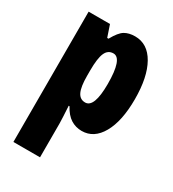

<svg xmlns="http://www.w3.org/2000/svg" viewBox="-193 -761 910 1012"><g transform="rotate(30 262.0 -254.5)"><path d="M328 -656Q405 -656 448.5 -579Q492 -502 492 -368Q492 -235 449 -159Q406 -83 332 -83Q295 -83 265 -102Q235 -121 212 -164H207Q209 -127 210.5 -100.5Q212 -74 212 -58V147H50V-646H180L204 -575H212Q240 -626 265.5 -641Q291 -656 328 -656ZM274 -521Q241 -521 226.5 -488.5Q212 -456 212 -381V-349Q212 -283 226.5 -252.5Q241 -222 273 -222Q328 -222 328 -366Q328 -521 274 -521Z"/></g></svg>

Font: Noto Sans Kannada UI ExtraCondensed Black
Style: Regular
Weight: 900
Width: 2
Designer: Jelle Bosma - Monotype Design Team
Foundry: Monotype Imaging Inc.
Version: Version 2.005; ttfautohint (v1.8.4.7-5d5b)